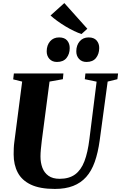

<svg xmlns="http://www.w3.org/2000/svg" viewBox="-20 -1222 790 1252"><path d="M682 -690 630 -306Q619 -226 597.8 -166.2Q576.5 -106.5 541.8 -67.8Q507 -29 456.8 -9.5Q406.5 10 338 10Q240.5 10 181.5 -18Q122.5 -46 95.8 -96.8Q69 -147.5 69 -215.5Q69 -234.5 69.8 -254.8Q70.5 -275 73.5 -296.5L124.5 -690L66 -704.5L70.5 -743H393.5L390 -705.5L303 -690L252.5 -304.5Q249 -275.5 246.5 -248.8Q244 -222 244 -201.5Q244 -161.5 256.2 -128.5Q268.5 -95.5 296 -75.8Q323.5 -56 369 -56Q430.5 -56 469.5 -84.5Q508.5 -113 530.5 -170.5Q552.5 -228 563 -315L610 -689.5L533 -705.5L537 -743H750L745.5 -705.5ZM351.5 -818Q320.5 -818 302.2 -838Q284 -858 284.5 -888.5Q285 -927.5 306.8 -952.8Q328.5 -978 365.5 -978Q401 -978 418 -957.8Q435 -937.5 434.5 -908Q434.5 -870 413.8 -844Q393 -818 351.5 -818ZM544 -818Q513.5 -818 495.2 -838Q477 -858 477.5 -888.5Q478 -927.5 499.8 -952.8Q521.5 -978 558 -978Q593 -978 610.2 -957.8Q627.5 -937.5 627 -908Q626.5 -870 606 -844Q585.5 -818 544 -818ZM511.5 -1000Q490 -1007 462.8 -1020Q435.5 -1033 407.2 -1050Q379 -1067 353.5 -1085.5Q328 -1104 309.5 -1121L399.5 -1202L549.5 -1034.5Z"/></svg>

Font: Merriweather 72pt Black
Style: Italic
Weight: 900
Italic angle: -7.8°
Version: Version 2.101